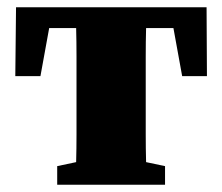

<svg xmlns="http://www.w3.org/2000/svg" viewBox="-20 -507 610 527"><path d="M22 -298 24 -487H547L548 -298H480L456 -430H381Q380 -393 380 -351Q380 -309 380 -277V-210Q380 -179 380 -139Q380 -99 381 -62L433 -51V0H137V-51L189 -62Q190 -99 190 -139Q190 -179 190 -210V-277Q190 -309 190 -351Q190 -393 189 -430H115L91 -298Z"/></svg>

Font: Source Serif Pro Black
Style: Regular
Weight: 900
Designer: Frank Grießhammer
Foundry: Adobe Systems Incorporated
Version: Version 3.001;hotconv 1.0.111;makeotfexe 2.5.65597